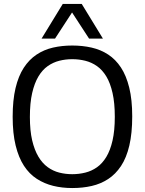

<svg xmlns="http://www.w3.org/2000/svg" viewBox="-20 -940 731 970"><path d="M345 -60Q379 -60 411 -68Q443 -76 470 -95Q497 -114 517 -147Q537 -180 548.5 -230Q560 -280 560 -350Q560 -420 548.5 -470.5Q537 -521 517 -554Q497 -587 470 -606Q443 -625 411 -633Q379 -641 345 -641Q311 -641 279.5 -633Q248 -625 221 -606Q194 -587 174 -553.5Q154 -520 142.5 -470Q131 -420 131 -349Q131 -280 142.5 -231Q154 -182 174 -148.5Q194 -115 221 -95.5Q248 -76 279.5 -68Q311 -60 345 -60ZM345 10Q294 10 249 -1Q204 -12 166 -36.5Q128 -61 101 -102.5Q74 -144 59 -205Q44 -266 44 -350Q44 -434 58.5 -495Q73 -556 100 -597.5Q127 -639 164.5 -664Q202 -689 247.5 -699.5Q293 -710 345 -710Q397 -710 443 -699.5Q489 -689 526.5 -664.5Q564 -640 591 -599Q618 -558 633 -497Q648 -436 648 -352Q648 -267 633.5 -205Q619 -143 591.5 -101.5Q564 -60 526.5 -35.5Q489 -11 443.5 -0.5Q398 10 345 10ZM190 -745 297 -920H393L500 -745H430L344 -877L258 -745Z"/></svg>

Font: Georama ExtraCondensed Thin
Style: Regular
Weight: 400
Version: Version 1.001